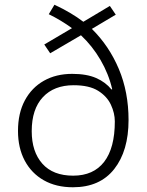

<svg xmlns="http://www.w3.org/2000/svg" viewBox="-20 -781 620 811"><path d="M210 -761Q281 -728 332 -689L444 -756L469 -719L368 -659Q441 -587 482 -489.5Q523 -392 523 -274Q523 -144 462.5 -67Q402 10 288 10Q217 10 165 -19.5Q113 -49 84.5 -102.5Q56 -156 56 -228Q56 -303 85 -357Q114 -411 165.5 -440Q217 -469 285 -469Q346 -469 386 -451.5Q426 -434 451 -403L454 -404Q439 -469 404.5 -528Q370 -587 322 -632L192 -556L167 -593L284 -662Q239 -695 186 -721ZM291 -421Q208 -421 161 -370.5Q114 -320 114 -227Q114 -140 159 -89.5Q204 -39 289 -39Q375 -39 420 -97.5Q465 -156 465 -268Q465 -303 448.5 -338.5Q432 -374 394.5 -397.5Q357 -421 291 -421Z"/></svg>

Font: Noto Sans Tamil Light
Style: Regular
Weight: 300
Designer: Jelle Bosma - Monotype Design Team
Foundry: Monotype Imaging Inc.
Version: Version 2.004; ttfautohint (v1.8.4.7-5d5b)